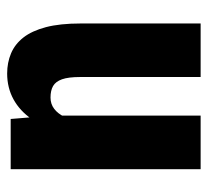

<svg xmlns="http://www.w3.org/2000/svg" viewBox="-42 -536 578 534"><g transform="rotate(-90 247.0 -269.0)"><path d="M192.4 -415.5V0H43.5V-528.3H183.1ZM172.9 -282.2 136.2 -281.2Q135.7 -341.3 147.7 -388.7Q159.7 -436 182.6 -469.5Q205.6 -502.9 237.8 -520.5Q270 -538.1 309.6 -538.1Q339.8 -538.1 365.5 -527.3Q391.1 -516.6 409.7 -492.9Q428.2 -469.2 438.5 -430.2Q448.7 -391.1 448.7 -334V0H299.8V-335Q299.8 -367.7 293.5 -385.5Q287.1 -403.3 274.7 -410.4Q262.2 -417.5 242.7 -417.5Q224.6 -417.5 211.2 -407.2Q197.8 -397 189 -378.7Q180.2 -360.4 176.5 -335.7Q172.9 -311 172.9 -282.2Z"/></g></svg>

Font: Roboto Condensed ExtraBold
Style: Regular
Weight: 800
Designer: Christian Robertson
Foundry: Google
Version: Version 3.008; 2023